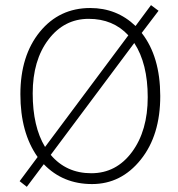

<svg xmlns="http://www.w3.org/2000/svg" viewBox="-20 -702 692 745"><path d="M501 -535.2 176.8 -101.1Q237.3 -29.8 334.2 -29.8Q431.2 -29.8 492.2 -112.3Q553.2 -194.8 553.2 -325Q553.2 -455.1 501 -535.2ZM154.8 -131.8 478 -564.9Q418.9 -628.9 324 -628.9Q229 -628.9 168 -548.6Q106.9 -468.3 106.9 -339.6Q106.9 -210.9 154.8 -131.8ZM149.9 -64.9 84 22.9 56.2 1 126 -92.8Q59.1 -187 59.1 -336.4Q59.1 -485.8 134.5 -578.4Q210 -670.9 330.1 -670.9Q433.1 -670.9 505.9 -601.1L565.9 -682.1L595.2 -660.2L529.8 -574.2Q601.6 -482.4 601.8 -329.8Q602.1 -177.2 526.1 -82.5Q450.2 12.2 337.2 12.2Q224.1 12.2 149.9 -64.9Z"/></svg>

Font: SourceSansPro-Light
Style: Regular
Weight: 300
Designer: Paul D. Hunt
Foundry: Adobe Systems Incorporated
Version: Version 2.020;PS 2.0;hotconv 1.0.86;makeotf.lib2.5.63406